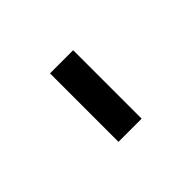

<svg xmlns="http://www.w3.org/2000/svg" viewBox="27 -912 547 547"><g transform="rotate(45 300.0 -638.5)"><path d="M162.1 -591.8V-685.1H438V-591.8Z"/></g></svg>

Font: Office Code Pro D Bold
Style: Regular
Weight: 700
Designer: Nathan Rutzky & Paul D. Hunt
Foundry: Adobe Systems Incorporated
Version: Version 1.004;PS 001.004;hotconv 1.0.70;makeotf.lib2.5.58329